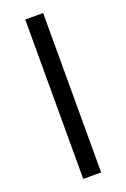

<svg xmlns="http://www.w3.org/2000/svg" viewBox="-140 -761 531 808"><g transform="rotate(-20 125.5 -357.0)"><path d="M85.9 0V-713.9H166V0Z"/></g></svg>

Font: Open Sans SemiCondensed
Style: Regular
Weight: 400
Width: 4
Designer: Monotype Design Team
Foundry: Monotype Imaging Inc.
Version: Version 3.000